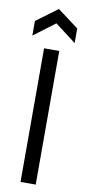

<svg xmlns="http://www.w3.org/2000/svg" viewBox="-96 -898 423 934"><g transform="rotate(10 115.5 -430.5)"><path d="M78 0V-660H153V0ZM11 -711V-783L116 -861L220 -783V-711L116 -790Z"/></g></svg>

Font: Bricolage Grotesque SemiCondensed Light
Style: Regular
Weight: 300
Width: 4
Designer: Mathieu Triay
Foundry: Atelier Triay
Version: Version 1.000;gftools[0.9.30]